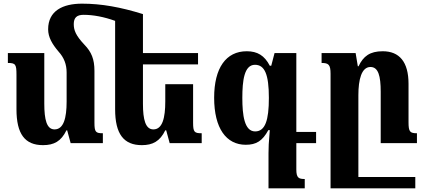

<svg xmlns="http://www.w3.org/2000/svg" viewBox="-20 -782 2321 1049"><path d="M883 -70H888L907 0H1082V-54C1042 -54 1035 -60 1035 -112V-322H883V-228C883 -139 868 -75 818 -75C775 -75 761 -128 761 -215V-430H1062V-492H761V-705C639 -743 534 -762 428 -762C323 -762 243 -723 243 -622C243 -579 265 -541 300 -500C330 -467 344 -430 344 -386V-227C344 -138 328 -75 278 -75C235 -75 222 -128 222 -216V-492H23V-438C65 -438 70 -430 70 -374V-185C70 -50 116 11 215 11C275 11 314 -10 343 -70H347L366 0H542V-54C503 -54 496 -60 496 -112V-395C496 -458 480 -498 441 -538C394 -588 383 -617 383 -650C383 -685 399 -701 437 -701C489 -701 548 -690 609 -668V-185C609 -50 656 11 755 11C814 11 854 -10 883 -70Z M1645 196C1612 196 1599 190 1599 144V0H1707V-61H1599V-492H1480L1462 -423H1454C1425 -479 1386 -502 1328 -502C1215 -502 1150 -411 1150 -248C1150 -81 1216 9 1323 9C1380 9 1414 -12 1446 -71H1454C1448 -5 1447 27 1447 55V247H1645ZM1374 -64C1315 -64 1304 -153 1304 -247C1304 -341 1314 -428 1373 -428C1426 -428 1449 -376 1449 -247C1449 -125 1429 -64 1374 -64Z M2249 185H1938V-262C1938 -347 1955 -416 2004 -416C2047 -416 2060 -367 2060 -281V0H2258V-54C2220 -54 2212 -62 2212 -114V-324C2212 -444 2162 -502 2071 -502C2001 -502 1965 -475 1939 -420H1935L1923 -492H1737V-438C1775 -438 1786 -429 1786 -379V247H2249Z"/></svg>

Font: Noto Serif Armenian Condensed Extra
Style: Regular
Weight: 800
Width: 3
Designer: Monotype Design Team
Foundry: Monotype Imaging Inc.
Version: Version 1.901